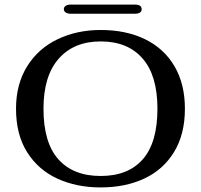

<svg xmlns="http://www.w3.org/2000/svg" viewBox="-20 -809 878 839"><path d="M50 -334Q50 -441 98.5 -519Q147 -597 231.5 -637.5Q316 -678 420 -678Q531 -678 614 -637.5Q697 -597 742.5 -519.5Q788 -442 788 -334Q788 -222 740.5 -144.5Q693 -67 610 -28.5Q527 10 420 10Q314 10 230.5 -28.5Q147 -67 98.5 -144Q50 -221 50 -334ZM668 -334Q668 -479 603 -553.5Q538 -628 420 -628Q303 -628 236.5 -552.5Q170 -477 170 -334Q170 -186 235 -113Q300 -40 420 -40Q540 -40 604 -113Q668 -186 668 -334ZM259 -769Q259 -778 267 -783.5Q275 -789 290 -789H569Q584 -789 591.5 -784Q599 -779 599 -769Q599 -759 591.5 -754Q584 -749 569 -749H290Q275 -749 267 -754.5Q259 -760 259 -769Z"/></svg>

Font: Raigarh
Style: Regular
Weight: 400
Designer: jaikishan Patel
Foundry: MagicType
Version: Version 1.000;FEAKit 1.0